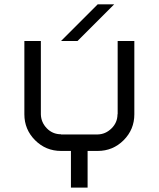

<svg xmlns="http://www.w3.org/2000/svg" viewBox="-20 -853 722 873"><path d="M424.2 -241.7Q460 -242.5 487.1 -269.2Q514.2 -295.8 514.2 -333.3H515V-666.7H590.8V-333.3Q590.8 -264.2 542.1 -215.4Q493.3 -166.7 424.2 -166.7H378.3V0H302.5V-166.7H257.5Q188.3 -166.7 139.6 -215.4Q90.8 -264.2 90.8 -333.3V-666.7H165.8V-333.3Q166.7 -296.7 192.9 -269.6Q219.2 -242.5 257.5 -242.5V-241.7ZM499.2 -833.3Q431.7 -765 332.5 -666.7H257.5L424.2 -833.3Z"/></svg>

Font: 0xA000
Style: Regular
Weight: 400
Version: Version 0.1